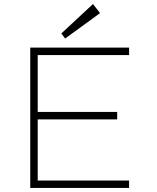

<svg xmlns="http://www.w3.org/2000/svg" viewBox="-20 -932 780 952"><path d="M130 -696H620V-659H167V-377H561V-340H167V-37H620V0H130ZM441 -912 476 -867 303 -741 284 -766Z"/></svg>

Font: Major Mono Display
Style: Regular
Weight: 400
Designer: Emre Parlak
Foundry: Emre Parlak
Version: Version 2.000; ttfautohint (v1.8) -l 8 -r 50 -G 200 -x 14 -D